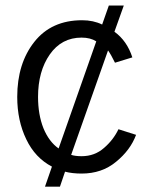

<svg xmlns="http://www.w3.org/2000/svg" viewBox="-20 -617 541 702"><path d="M43 -262.7Q43 -384.8 105.5 -463.9Q168 -543 280.3 -543Q321.3 -543 353.5 -527.3Q361.3 -550.8 377.9 -596.7Q391.6 -596.7 432.6 -596.7Q423.8 -573.2 398.4 -501Q444.3 -467.8 463.9 -407.2Q442.4 -400.4 400.4 -387.7Q385.7 -418 375 -432.6Q330.1 -305.7 240.2 -50.8Q254.9 -45.9 278.3 -45.9Q326.2 -45.9 360.4 -76.2Q394.5 -105.5 413.1 -144.5Q434.6 -137.7 477.5 -124Q457 -68.4 404.3 -25.4Q352.5 17.6 278.3 17.6Q244.1 17.6 217.8 10.7Q211.9 29.3 199.2 65.4Q185.5 65.4 144.5 65.4Q151.4 46.9 169.9 -7.8Q108.4 -40 76.2 -107.4Q43 -175.8 43 -262.7ZM194.3 -74.2Q228.5 -171.9 332 -465.8Q310.5 -479.5 278.3 -479.5Q205.1 -479.5 162.1 -418Q119.1 -356.4 119.1 -262.7Q119.1 -198.2 138.7 -148.4Q159.2 -98.6 194.3 -74.2Z"/></svg>

Font: Gothic A1
Style: Regular
Weight: 400
Designer: HanYang I&C Co.,Ltd.
Version: Version 2.50